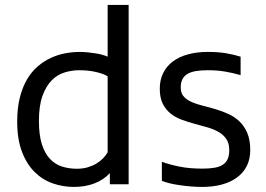

<svg xmlns="http://www.w3.org/2000/svg" viewBox="-20 -737 1065 768"><path d="M410.6 -431.6Q396 -441.4 365.2 -448.7Q334.5 -456.1 296.9 -456.1Q268.1 -456.1 239.3 -447.5Q210.4 -439 187.5 -416.3Q164.6 -393.6 150.1 -354Q135.7 -314.5 135.7 -252.9Q135.7 -196.3 147.7 -159.4Q159.7 -122.6 180.4 -100.8Q201.2 -79.1 228.8 -70.6Q256.3 -62 288.1 -62Q311.5 -62 331.1 -67.9Q350.6 -73.7 366 -83Q381.3 -92.3 392.6 -104Q403.8 -115.7 410.6 -127.9ZM419.4 0V-44.4Q394.5 -17.6 357.7 -3.4Q320.8 10.7 275.4 10.7Q231.9 10.7 191.2 -3.4Q150.4 -17.6 118.7 -48.8Q86.9 -80.1 67.9 -129.9Q48.8 -179.7 48.8 -250.5Q48.8 -305.7 59.6 -347.7Q70.3 -389.6 88.9 -420.7Q107.4 -451.7 132.1 -472.4Q156.7 -493.2 184.6 -505.9Q212.4 -518.6 241.7 -523.9Q271 -529.3 298.8 -529.3Q314.9 -529.3 331.5 -527.6Q348.1 -525.9 363.5 -523.4Q378.9 -521 391.1 -517.3Q403.3 -513.7 410.6 -510.3V-717.3H494.6V0Z M810.5 -529.3Q854.5 -529.3 886 -523.7Q917.5 -518.1 942.4 -510.3V-436.5Q910.2 -445.8 879.2 -450.9Q848.1 -456.1 810.5 -456.1Q783.7 -456.1 763.2 -452.6Q742.7 -449.2 729 -440.7Q715.3 -432.1 708.7 -418Q702.1 -403.8 703.1 -382.3Q704.1 -361.8 716.6 -349.1Q729 -336.4 748.5 -328.1Q768.1 -319.8 793 -313.7Q817.9 -307.6 843.8 -299.8Q869.6 -292 894.3 -280.8Q918.9 -269.5 938.2 -251Q957.5 -232.4 969.2 -204.8Q981 -177.2 981 -136.2Q981 -100.1 967 -72.8Q953.1 -45.4 927.7 -26.9Q902.3 -8.3 867.2 1.2Q832 10.7 789.1 10.7Q766.6 10.7 743.4 8.8Q720.2 6.8 698.5 3.7Q676.8 0.5 658.4 -3.9Q640.1 -8.3 627.4 -13.7V-89.8Q656.7 -79.1 696.8 -70.8Q736.8 -62.5 789.1 -62.5Q816.9 -62.5 837.2 -65.9Q857.4 -69.3 870.8 -77.9Q884.3 -86.4 890.6 -100.6Q897 -114.7 897 -136.2Q897 -164.1 885 -181.4Q873 -198.7 853.5 -209.7Q834 -220.7 809.1 -227.8Q784.2 -234.9 758.1 -241.9Q731.9 -249 707 -258.1Q682.1 -267.1 662.6 -282.7Q643.1 -298.3 631.1 -322Q619.1 -345.7 619.1 -382.3Q619.1 -418 633.1 -445.6Q647 -473.1 672.1 -491.7Q697.3 -510.3 732.7 -519.8Q768.1 -529.3 810.5 -529.3Z"/></svg>

Font: Arian AMU
Style: Regular
Weight: 400
Designer: Ruben Hakobyan (Tarumian)
Foundry: Ruben Hakobyan (Tarumian)
Version: Version 4.003